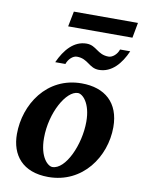

<svg xmlns="http://www.w3.org/2000/svg" viewBox="-95 -927 744 1003"><g transform="rotate(10 277.0 -425.0)"><path d="M522 -303C522 -433 443 -500 320 -500C135 -500 32 -338 32 -181C32 -70 95 12 232 12C414 12 522 -146 522 -303ZM378 -307C378 -184 314 -43 244 -43C221 -43 175 -82 175 -185C175 -320 248 -447 309 -447C334 -447 378 -405 378 -307ZM540 -709H486C478 -683 454 -662 433 -662C373 -662 362 -709 309 -709C242 -709 195 -654 164 -585H218C227 -612 250 -633 271 -633C331 -633 342 -585 395 -585C463 -585 510 -640 540 -709ZM554 -862H214L198 -781H539Z"/></g></svg>

Font: Veleka
Style: Bold Italic
Weight: 700
Italic angle: -12°
Designer: Stefan Peev, Context Ltd, 2016; SIL International, 1997-2014.
Foundry: Stefan Peev, Context Ltd, 2016
Version: Version 5.000